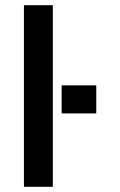

<svg xmlns="http://www.w3.org/2000/svg" viewBox="-20 -718 463 738"><path d="M72 -698H183V0H72ZM350 -390V-282H217V-390Z"/></svg>

Font: Syne SemiBold
Style: Regular
Weight: 600
Designer: Lucas Descroix
Foundry: Bonjour Monde
Version: Version 2.200; ttfautohint (v1.8.4)